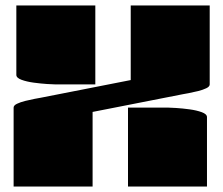

<svg xmlns="http://www.w3.org/2000/svg" viewBox="-20 -685 820 705"><path d="M40 -665H330V-375H185Q176 -375 153 -376.5Q130 -378 104 -381.5Q78 -385 59 -392Q40 -399 40 -410ZM320 0H30V-290Q30 -298 42.5 -304Q55 -310 73 -314.5Q91 -319 107 -322Q123 -325 129 -326L460 -391V-665H750V-375Q750 -367 737.5 -361Q725 -355 707 -350.5Q689 -346 673 -343Q657 -340 651 -339L320 -274ZM740 0H450V-290H595Q604 -290 627 -288.5Q650 -287 676 -283.5Q702 -280 721 -273Q740 -266 740 -255Z"/></svg>

Font: Gajraj One
Style: Regular
Weight: 400
Designer: Saurabh Sharma
Foundry: Saurabh Sharma
Version: Version 1.000